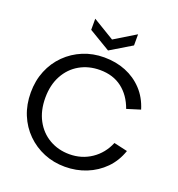

<svg xmlns="http://www.w3.org/2000/svg" viewBox="-158 -1031 1082 1167"><g transform="rotate(20 383.0 -447.5)"><path d="M535 -902V-830L397 -747L258 -830V-902L397 -818ZM391 7Q318 7 255 -19Q192 -45 144 -92.5Q96 -140 69.5 -204.5Q43 -269 43 -347Q43 -424 69.5 -488.5Q96 -553 144 -600.5Q192 -648 255 -674Q318 -700 391 -700Q467 -700 530.5 -674.5Q594 -649 640.5 -599.5Q687 -550 709 -478L622 -451Q594 -530 536 -574.5Q478 -619 393 -619Q320 -619 262 -586Q204 -553 170.5 -491.5Q137 -430 137 -347Q137 -264 170 -202.5Q203 -141 261 -107.5Q319 -74 391 -74Q470 -74 532.5 -116Q595 -158 626 -232L714 -212Q690 -142 642 -93.5Q594 -45 529.5 -19Q465 7 391 7Z"/></g></svg>

Font: Parkinsans
Style: Regular
Weight: 400
Designer: Red Stone, Indian Type Foundry
Foundry: Indian Type Foundry
Version: Version 1.000